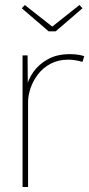

<svg xmlns="http://www.w3.org/2000/svg" viewBox="-20 -746 356 766"><path d="M70 0V-525H90L91 -398L85 -396Q92 -429 113.5 -459.5Q135 -490 171.5 -510Q208 -530 258 -530Q275 -530 289.5 -528Q304 -526 316 -522L309 -499Q293 -504 278.5 -506Q264 -508 253 -508Q213 -508 182.5 -492Q152 -476 132 -450Q112 -424 102 -394.5Q92 -365 92 -338V0ZM174 -621 67 -713 79 -726 196 -634H181L297 -726L309 -713L202 -621Z"/></svg>

Font: Lexend Deca Thin
Style: Regular
Weight: 250
Designer: Bonnie Shaver-Troup, Thomas Jockin
Foundry: Lexend
Version: Version 1.007